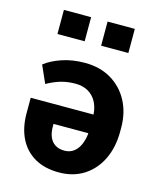

<svg xmlns="http://www.w3.org/2000/svg" viewBox="-115 -844 776 935"><g transform="rotate(15 273.0 -376.5)"><path d="M270.5 9.3Q198.7 9.3 148.4 -19.8Q98.1 -48.8 71.5 -102.3Q44.9 -155.8 44.9 -229V-306.6H361.3Q361.3 -307.6 361.3 -308.3Q361.3 -309.1 361.3 -309.6Q358.9 -344.2 344 -371.3Q329.1 -398.4 302.5 -413.8Q275.9 -429.2 238.8 -429.2Q198.2 -429.2 165 -419.4Q131.8 -409.7 95.7 -389.6L56.6 -477.5Q88.9 -503.4 141.1 -521.2Q193.4 -539.1 257.3 -539.1Q333.5 -539.1 389.9 -505.4Q446.3 -471.7 477.3 -413.1Q508.3 -354.5 508.3 -279.3V-259.8Q508.3 -180.7 479 -119.9Q449.7 -59.1 396.2 -24.9Q342.8 9.3 270.5 9.3ZM269.5 -100.1Q295.9 -100.1 314.9 -113.8Q334 -127.4 345.5 -152.1Q356.9 -176.8 360.8 -210L359.4 -212.4H185.1V-199.7Q185.1 -168.9 194.3 -146.7Q203.6 -124.5 222.4 -112.3Q241.2 -100.1 269.5 -100.1ZM310.5 -640.1V-761.7H447.8V-640.1ZM90.3 -640.1V-761.7H227.5V-640.1Z"/></g></svg>

Font: Robotiche
Style: Bold
Weight: 700
Designer: Google
Version: Version 2.001